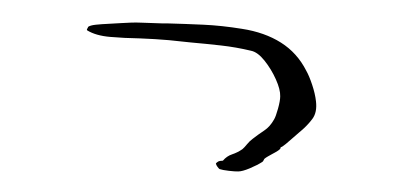

<svg xmlns="http://www.w3.org/2000/svg" viewBox="-36 -477 1073 511"><g transform="rotate(5 500.0 -221.0)"><path d="M805 -234Q811 -205 799.5 -186.5Q788 -168 772 -152Q769 -149 767 -147Q763 -143 753.5 -133Q744 -123 735 -114Q726 -105 722 -104Q723 -100 716 -94.5Q709 -89 701 -84Q695 -80 690 -76.5Q685 -73 682 -70Q681 -69 680 -66Q679 -63 677 -61Q664 -51 645 -41Q626 -31 615 -30Q607 -29 590 -29.5Q573 -30 565 -32Q563 -33 559 -37.5Q555 -42 554 -46Q556 -49 559.5 -51.5Q563 -54 572 -55Q581 -68 595 -74Q609 -80 621 -90Q626 -95 632 -104Q638 -113 646 -120Q660 -133 674.5 -144.5Q689 -156 698 -176Q702 -184 706 -205.5Q710 -227 709 -239Q708 -257 693.5 -283Q679 -309 659 -330Q639 -351 621 -353Q581 -359 540 -360Q499 -361 460 -361Q445 -361 430 -361.5Q415 -362 401 -362Q383 -362 363.5 -361.5Q344 -361 324 -360Q282 -357 244 -357Q206 -357 182 -369Q180 -371 182 -374Q184 -377 183 -378Q188 -383 203.5 -386Q219 -389 238 -391.5Q257 -394 269 -396Q300 -401 324 -402Q348 -403 381 -405Q384 -405 391 -406Q441 -409 489 -411Q537 -413 592 -409Q653 -405 698.5 -381.5Q744 -358 772 -313Q781 -300 791 -277Q801 -254 805 -234Z"/></g></svg>

Font: Yuji Boku
Style: Regular
Weight: 400
Designer: Kataoka Yuji
Foundry: Kinuta Font Factory
Version: Version 3.002